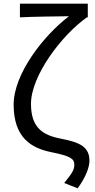

<svg xmlns="http://www.w3.org/2000/svg" viewBox="-20 -816 513 1041"><path d="M401 205C446 144 465 89 465 56C465 -18 416 -44 311 -64C211 -83 148 -124 148 -253C148 -405 313 -624 451 -722H456V-796H88V-722C160 -726 292 -727 354 -728C217 -624 54 -416 54 -249C54 -70 149 -13 258 9C361 30 383 44 383 77C383 107 368 127 328 176Z"/></svg>

Font: Noto Sans KR
Style: Regular
Weight: 400
Designer: Ryoko NISHIZUKA 西塚涼子 (kana, bopomofo & ideographs); Paul D. Hunt (Latin, Greek & Cyrillic); Sandoll Communications 산돌커뮤니
Foundry: Adobe
Version: Version 2.004;hotconv 1.0.118;makeotfexe 2.5.65603